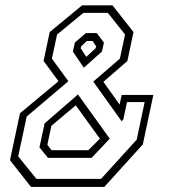

<svg xmlns="http://www.w3.org/2000/svg" viewBox="-20 -720 681 740"><path d="M99.5 0.5 18.5 -102.5 57 -283.5 205.5 -407 148 -485 171.5 -596.5 296.5 -699.5H413.5L494.5 -596.5L471 -485L378.5 -404.5L441 -317L449 -354H571L530.5 -163.5L382 0.5ZM179 -141H320.5L365 -185.5L272 -314L178 -235L162.5 -162ZM165 -111.5 132 -152 152 -244.5 280.5 -356 403 -185.5 333 -111.5ZM120.5 -30.5H369.5L507 -182L537.5 -326.5H469.5L455.5 -260.5L449 -252.5L339.5 -405.5L442 -494L462 -587L395.5 -670.5H301.5L200 -587L180 -494L243.5 -407L83 -271L50 -117.5ZM303 -459 261 -521 268.5 -556 311 -592.5H353L380.5 -556L373 -521.5ZM312.5 -501 348.5 -534 350.5 -541.5 337 -562H314.5L293 -541.5L291 -534Z"/></svg>

Font: Tourney Thin Light
Style: Italic
Weight: 300
Italic angle: -12°
Version: Version 1.015